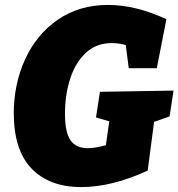

<svg xmlns="http://www.w3.org/2000/svg" viewBox="-20 -745 725 780"><path d="M685 -377 669 -272 606 -250 580 -52Q435 15 310 15Q181 15 108.5 -60Q36 -135 36 -285Q36 -403 82 -504Q128 -605 215 -665Q302 -725 419 -725Q531 -725 656 -667L617 -468H503L491 -562Q463 -570 434 -570Q372 -570 329.5 -531Q287 -492 265.5 -426.5Q244 -361 244 -283Q244 -207 266.5 -175Q289 -143 337 -143Q364 -143 410 -155L424 -252L370 -268L386 -372Z"/></svg>

Font: Bitter Pro Black
Style: Italic
Weight: 900
Italic angle: -9°
Designer: Sol Matas, and Bitter project Authors
Foundry: Sol Matas
Version: Version 1.010